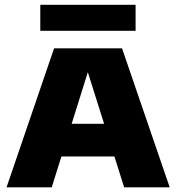

<svg xmlns="http://www.w3.org/2000/svg" viewBox="-20 -802 754 822"><path d="M8 0 211.5 -595H502.5L706.5 0H511.5L347 -521.5H365L201.5 0ZM192 -132 236 -272H477.5L521 -132ZM152.5 -670V-781.5H560.5V-670Z"/></svg>

Font: Encode Sans SC SemiExpanded ExtraBold
Style: Regular
Weight: 800
Width: 6
Designer: Multiple Designers
Foundry: Impallari Type
Version: Version 3.002